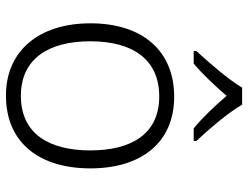

<svg xmlns="http://www.w3.org/2000/svg" viewBox="-112 -692 815 630"><g transform="rotate(90 295.0 -377.5)"><path d="M324 -765H268C243 -722 185 -655 148 -615V-606H189C225 -636 263 -677 295 -714C327 -677 366 -635 402 -606H443V-615C406 -654 348 -722 324 -765ZM533 -267C533 -432 450 -542 298 -542C148 -542 57 -439 57 -267C57 -99 147 10 294 10C449 10 533 -100 533 -267ZM116 -267C116 -408 177 -493 297 -493C422 -493 474 -399 474 -267C474 -131 419 -39 295 -39C173 -39 116 -130 116 -267Z"/></g></svg>

Font: Noto Sans Ethiopic Light
Style: Regular
Weight: 300
Designer: Monotype Design Team
Foundry: Monotype Imaging Inc.
Version: Version 2.102